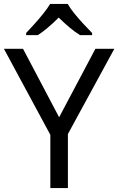

<svg xmlns="http://www.w3.org/2000/svg" viewBox="-20 -964 606 984"><path d="M283 -363 469 -714H566L328 -277V0H238V-273L0 -714H98ZM327 -944Q339 -922 361.5 -894.5Q384 -867 408.5 -840.5Q433 -814 452 -795V-784H390Q364 -800 336 -823.5Q308 -847 281 -874Q254 -847 227 -824Q200 -801 174 -784H114V-795Q133 -815 156.5 -841Q180 -867 202 -894.5Q224 -922 237 -944Z"/></svg>

Font: Noto Sans Siddham
Style: Regular
Weight: 400
Designer: Monotype Design Team
Foundry: Monotype Imaging Inc.
Version: Version 2.004; ttfautohint (v1.8.4.7-5d5b)